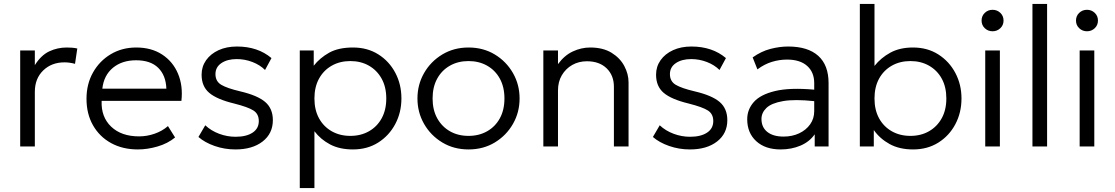

<svg xmlns="http://www.w3.org/2000/svg" viewBox="-20 -740 5631 970"><path d="M82 0V-485H156V-411Q187.5 -461 228.8 -480.5Q270 -500 317 -500Q330 -500 343.8 -499Q357.5 -498 370.5 -495L359 -417.5Q331.5 -425 305.5 -425Q240.5 -425 198.2 -384Q156 -343 156 -276V0Z M676.5 15Q600 15 541.5 -17Q483 -49 450 -106.8Q417 -164.5 417 -241Q417 -315.5 450 -374Q483 -432.5 539.8 -466.2Q596.5 -500 668.5 -500Q745 -500 799.2 -464.5Q853.5 -429 879.2 -368Q905 -307 896.5 -230.5H493.5Q490 -149.5 541.5 -100.2Q593 -51 683 -51Q722.5 -51 761.2 -64.5Q800 -78 828.5 -103L864.5 -45.5Q827.5 -15 776.2 0Q725 15 676.5 15ZM497 -292H820.5Q818 -359.5 779.2 -397.5Q740.5 -435.5 667.5 -435.5Q596.5 -435.5 550.5 -397.5Q504.5 -359.5 497 -292Z M1169.5 15Q1114.5 15 1064.5 -2.5Q1014.5 -20 982.5 -48L1017 -107Q1047 -79 1087.5 -64Q1128 -49 1170 -49Q1224.5 -49 1256 -69.8Q1287.5 -90.5 1287.5 -128.5Q1287.5 -164 1260.8 -181.5Q1234 -199 1163 -217Q1076 -238 1037.2 -270.8Q998.5 -303.5 998.5 -362.5Q998.5 -403.5 1021.2 -435.8Q1044 -468 1084.2 -486.5Q1124.5 -505 1177 -505Q1282.5 -505 1351.5 -446.5L1319 -386.5Q1293.5 -412 1255.2 -426.8Q1217 -441.5 1176 -441.5Q1128.5 -441.5 1098.5 -421.2Q1068.5 -401 1068.5 -365.5Q1068.5 -329 1098 -311.5Q1127.5 -294 1193.5 -278.5Q1281 -258 1319.8 -224.8Q1358.5 -191.5 1358.5 -133Q1358.5 -65.5 1306.8 -25.2Q1255 15 1169.5 15Z M1494.5 210V-485H1565V-408Q1596 -447.5 1643 -473.8Q1690 -500 1763.5 -500Q1836 -500 1891 -465.5Q1946 -431 1977 -372.5Q2008 -314 2008 -242.5Q2008 -172 1977 -113.5Q1946 -55 1891 -20Q1836 15 1763 15Q1696 15 1648 -10.2Q1600 -35.5 1568.5 -77V210ZM1750 -53.5Q1803 -53.5 1844 -76.8Q1885 -100 1908.2 -142.2Q1931.5 -184.5 1931.5 -242.5Q1931.5 -300.5 1908 -342.8Q1884.5 -385 1843.8 -408.2Q1803 -431.5 1750 -431.5Q1697 -431.5 1656 -408.2Q1615 -385 1591.8 -342.8Q1568.5 -300.5 1568.5 -242.5Q1568.5 -184.5 1591.8 -142.2Q1615 -100 1656 -76.8Q1697 -53.5 1750 -53.5Z M2347 15Q2273 15 2214.5 -20.2Q2156 -55.5 2122.5 -114Q2089 -172.5 2089 -242.5Q2089 -312.5 2122.5 -371Q2156 -429.5 2214.5 -464.8Q2273 -500 2347 -500Q2421.5 -500 2479.8 -464.8Q2538 -429.5 2571.5 -371Q2605 -312.5 2605 -242.5Q2605 -172.5 2571.5 -114Q2538 -55.5 2479.8 -20.2Q2421.5 15 2347 15ZM2347 -53.5Q2400 -53.5 2441 -76.8Q2482 -100 2505.2 -142.2Q2528.5 -184.5 2528.5 -242.5Q2528.5 -300.5 2505.2 -342.8Q2482 -385 2441 -408.2Q2400 -431.5 2347 -431.5Q2294 -431.5 2253 -408.2Q2212 -385 2188.8 -342.8Q2165.5 -300.5 2165.5 -242.5Q2165.5 -184.5 2189 -142.2Q2212.5 -100 2253.2 -76.8Q2294 -53.5 2347 -53.5Z M2725 0V-485H2799V-416Q2831.5 -460.5 2874.2 -480.2Q2917 -500 2961.5 -500Q3026.5 -500 3069.5 -473.5Q3112.5 -447 3134 -406.5Q3155.5 -366 3155.5 -324V0H3081.5V-301.5Q3081.5 -359 3044.8 -394.8Q3008 -430.5 2945 -430.5Q2904 -430.5 2871 -411.8Q2838 -393 2818.5 -360Q2799 -327 2799 -283V0Z M3465.5 15Q3410.5 15 3360.5 -2.5Q3310.5 -20 3278.5 -48L3313 -107Q3343 -79 3383.5 -64Q3424 -49 3466 -49Q3520.5 -49 3552 -69.8Q3583.5 -90.5 3583.5 -128.5Q3583.5 -164 3556.8 -181.5Q3530 -199 3459 -217Q3372 -238 3333.2 -270.8Q3294.5 -303.5 3294.5 -362.5Q3294.5 -403.5 3317.2 -435.8Q3340 -468 3380.2 -486.5Q3420.5 -505 3473 -505Q3578.5 -505 3647.5 -446.5L3615 -386.5Q3589.5 -412 3551.2 -426.8Q3513 -441.5 3472 -441.5Q3424.5 -441.5 3394.5 -421.2Q3364.5 -401 3364.5 -365.5Q3364.5 -329 3394 -311.5Q3423.5 -294 3489.5 -278.5Q3577 -258 3615.8 -224.8Q3654.5 -191.5 3654.5 -133Q3654.5 -65.5 3602.8 -25.2Q3551 15 3465.5 15Z M3924 15Q3846 15 3800.5 -26.8Q3755 -68.5 3755 -137.5Q3755 -187 3788.5 -224.8Q3822 -262.5 3896.2 -280.2Q3970.5 -298 4093.5 -287V-320Q4093.5 -375 4057.8 -407Q4022 -439 3956 -439Q3917.5 -439 3879.8 -427.5Q3842 -416 3806.5 -389.5L3782.5 -450Q3826 -481 3872.5 -493Q3919 -505 3961.5 -505Q4061.5 -505 4113.8 -458Q4166 -411 4166 -320.5V0H4096V-61.5Q4070 -24 4024.5 -4.5Q3979 15 3924 15ZM3827 -139Q3827 -97 3856.5 -73.5Q3886 -50 3938.5 -50Q3982.5 -50 4017.5 -66.5Q4052.5 -83 4073 -112Q4093.5 -141 4093.5 -178.5V-229Q3994.5 -239.5 3936 -229.2Q3877.5 -219 3852.2 -194.8Q3827 -170.5 3827 -139Z M4593 15Q4524 15 4474.5 -12.2Q4425 -39.5 4394.5 -83V0H4324V-720H4398V-407Q4430.5 -448 4478.2 -474Q4526 -500 4592.5 -500Q4665.5 -500 4720.5 -465Q4775.5 -430 4806.5 -371.5Q4837.5 -313 4837.5 -242.5Q4837.5 -171 4806.5 -112.5Q4775.5 -54 4720.5 -19.5Q4665.5 15 4593 15ZM4579.5 -53.5Q4632.5 -53.5 4673.2 -76.8Q4714 -100 4737.5 -142.2Q4761 -184.5 4761 -242.5Q4761 -300.5 4737.8 -342.8Q4714.5 -385 4673.5 -408.2Q4632.5 -431.5 4579.5 -431.5Q4526.5 -431.5 4485.5 -408.2Q4444.5 -385 4421.2 -342.8Q4398 -300.5 4398 -242.5Q4398 -184.5 4421.2 -142.2Q4444.5 -100 4485.5 -76.8Q4526.5 -53.5 4579.5 -53.5Z M4957.5 0V-485H5031.5V0ZM4994.5 -582Q4971.5 -582 4955.2 -597.5Q4939 -613 4939 -636Q4939 -659.5 4955.2 -675Q4971.5 -690.5 4994.5 -690.5Q5017.5 -690.5 5033.8 -675Q5050 -659.5 5050 -636Q5050 -613 5033.8 -597.5Q5017.5 -582 4994.5 -582Z M5196 0V-720H5270V0Z M5434.5 0V-485H5508.5V0ZM5471.5 -582Q5448.5 -582 5432.2 -597.5Q5416 -613 5416 -636Q5416 -659.5 5432.2 -675Q5448.5 -690.5 5471.5 -690.5Q5494.5 -690.5 5510.8 -675Q5527 -659.5 5527 -636Q5527 -613 5510.8 -597.5Q5494.5 -582 5471.5 -582Z"/></svg>

Font: Geologica ExtraLight
Style: Regular
Weight: 200
Designer: Sindre Bremnes, Frode Helland
Foundry: Monokrom Skriftforlag AS
Version: Version 1.010; ttfautohint (v1.8.4.7-5d5b);gftools[0.9.28]